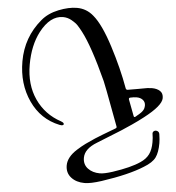

<svg xmlns="http://www.w3.org/2000/svg" viewBox="-81 -1063 1439 1574"><g transform="rotate(5 638.0 -275.5)"><path d="M674 437Q606 437 561 402Q516 367 516 305Q516 271 534.5 237Q553 203 589 170.5Q625 138 654.5 116.5Q684 95 728 66Q763 43 890 -32Q899 -38 895 -48Q878 -91 832 -216Q786 -341 758 -409Q632 -685 546 -796Q522 -827 504 -846Q486 -865 452 -884Q418 -903 381 -903Q274 -903 201 -764Q142 -650 142 -491Q142 -326 222 -210.5Q302 -95 438 -50Q456 -44 461 -35Q466 -26 456.5 -21Q447 -16 429 -20Q270 -53 175 -190Q80 -327 80 -513Q80 -712 206 -863Q255 -922 337.5 -955Q420 -988 488 -988Q567 -988 627 -935Q704 -870 794.5 -697.5Q885 -525 943 -365Q948 -354 959 -355L1046 -370Q1056 -371 1078.5 -376Q1101 -381 1120.5 -383.5Q1140 -386 1158 -386Q1199 -386 1225.5 -368.5Q1252 -351 1252 -312Q1252 -250 1112 -142Q1070 -109 1019 -74Q968 -39 935 -18Q902 3 837 43Q772 83 747 99Q651 157 651 231Q651 286 691.5 316.5Q732 347 792 347Q828 347 896 325Q1044 276 1116 226Q1161 196 1180.5 156Q1200 116 1200 56Q1200 17 1195 -9Q1191 -27 1203.5 -36Q1216 -45 1231.5 -39.5Q1247 -34 1250 -16Q1257 28 1257 58Q1257 134 1236 177.5Q1215 221 1147 262Q1031 336 813 408Q724 437 674 437ZM1027 -146Q1032 -132 1043 -141Q1046 -144 1055 -151.5Q1064 -159 1066.5 -161Q1069 -163 1076 -169.5Q1083 -176 1085.5 -178.5Q1088 -181 1093 -187Q1098 -193 1100 -196.5Q1102 -200 1105 -205.5Q1108 -211 1109 -216Q1110 -221 1111 -227Q1112 -233 1112 -239Q1112 -267 1091.5 -283.5Q1071 -300 1039 -300Q1016 -300 986 -293Q974 -290 977 -278Q985 -256 1002 -212Q1019 -168 1027 -146Z"/></g></svg>

Font: Joscelyn
Style: Regular
Weight: 400
Designer: Peter S. Baker
Version: Version 1.012